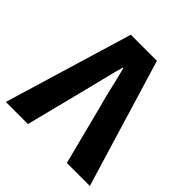

<svg xmlns="http://www.w3.org/2000/svg" viewBox="-182 -786 921 921"><g transform="rotate(45 278.0 -326.0)"><path d="M-7 0 189 -652H366L563 0H407L329 -304Q314 -358 302.5 -408.5Q291 -459 277 -513H273Q258 -459 246 -408.5Q234 -358 220 -304L143 0Z"/></g></svg>

Font: Font
Style: ¶
Weight: 700
Designer: Paul D. Hunt
Foundry: Adobe Systems Incorporated
Version: Version 3.000